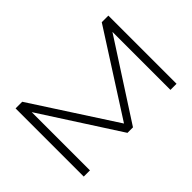

<svg xmlns="http://www.w3.org/2000/svg" viewBox="-99 -1004 1336 1336"><g transform="rotate(-45 569.5 -335.5)"><path d="M965.8 0V-570.8L597.2 0H543L173.8 -573.2V0H112.8V-670.9H178.2L571.8 -63L960.9 -670.9H1025.9V0Z"/></g></svg>

Font: Syncopate
Style: Regular
Weight: 400
Width: 7
Version: Version 001.001